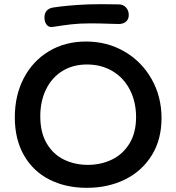

<svg xmlns="http://www.w3.org/2000/svg" viewBox="-20 -907 845 920"><path d="M51 -345Q51 -450 94 -532.5Q137 -615 214.5 -661.5Q292 -708 392 -708Q494 -708 576.5 -660Q659 -612 706.5 -528Q754 -444 754 -341Q754 -238 707 -162.5Q660 -87 579 -47Q498 -7 396 -7Q295 -7 217 -46.5Q139 -86 95 -162.5Q51 -239 51 -345ZM632 -346Q632 -419 602.5 -476.5Q573 -534 519.5 -566Q466 -598 397 -598Q329 -598 278.5 -566.5Q228 -535 200.5 -478.5Q173 -422 173 -350Q173 -272 204 -219.5Q235 -167 287 -142Q339 -117 401 -117Q464 -117 516.5 -142.5Q569 -168 600.5 -219.5Q632 -271 632 -346ZM193 -823Q193 -844 204 -856Q215 -868 235 -871Q306 -882 404 -886Q425 -887 465 -887L548 -886Q570 -886 583.5 -871.5Q597 -857 597 -835Q597 -815 584 -803.5Q571 -792 549 -792Q527 -792 511 -793Q459 -795 415 -795Q361 -795 322.5 -790.5Q284 -786 233 -778Q214 -775 203.5 -788.5Q193 -802 193 -823Z"/></svg>

Font: Mali SemiBold
Style: Regular
Weight: 600
Designer: Kitiyaporn Chalermlarp | Katatrad Aksorn Co.,Ltd.
Foundry: Cadson Demak Co.,Ltd.
Version: Version 1.000; ttfautohint (v1.6)